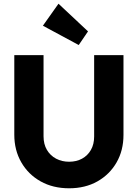

<svg xmlns="http://www.w3.org/2000/svg" viewBox="-20 -1003 742 1034"><path d="M352.2 11Q265.3 11 198.8 -26.2Q132.4 -63.4 94.7 -128.8Q57 -194.1 57 -277.5V-706H214.5V-269Q214.5 -226.5 232.7 -195.7Q251 -164.9 282.3 -148.4Q313.6 -132 352.1 -132Q391.5 -132 421.7 -148.4Q452 -164.9 469.5 -195.4Q487 -225.9 487 -268V-706H645V-276.5Q645 -193 607.8 -128.3Q570.6 -63.5 504.8 -26.2Q439 11 352.2 11ZM404 -760.5 211 -864.5 295 -983 454 -834Z"/></svg>

Font: Outfit Thin
Style: Regular
Weight: 100
Designer: Rodrigo Fuenzalida
Foundry: fragTYPE
Version: Version 1.000